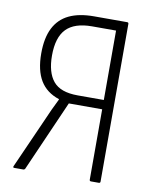

<svg xmlns="http://www.w3.org/2000/svg" viewBox="-77 -713 611 771"><g transform="rotate(10 229.0 -327.5)"><path d="M34 0Q27 0 31 -8L120 -208Q130 -232 141 -255.5Q152 -279 163 -301V-303Q111 -320 86 -361.5Q61 -403 61 -472Q61 -535 81.5 -575.5Q102 -616 142.5 -635.5Q183 -655 244 -655H379Q385 -655 385 -649V-6Q385 0 379 0H347Q341 0 341 -6V-293H205L78 -4Q77 -3 75.5 -1.5Q74 0 71 0ZM234 -331H341V-614H243Q172 -614 138.5 -579.5Q105 -545 105 -471Q105 -402 134.5 -366.5Q164 -331 234 -331Z"/></g></svg>

Font: Sofia Sans Condensed Light
Style: Regular
Weight: 300
Designer: Botio Nikoltchev, Ani Petrova
Foundry: lettersoup
Version: Version 4.101